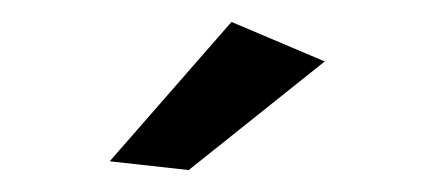

<svg xmlns="http://www.w3.org/2000/svg" viewBox="-20 -770 390 175"><path d="M191 -750 80 -623 152 -615 276 -714Z"/></svg>

Font: Juman Normal
Style: Regular
Weight: 300
Designer: Bandar Raffah (Arabic) Julieta Ulanovsky (Latin)
Foundry: Caramella
Version: Version 5.022;PS 005.022;hotconv 1.0.88;makeotf.lib2.5.64775